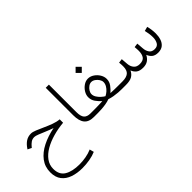

<svg xmlns="http://www.w3.org/2000/svg" viewBox="-60 -1314 2307 2307"><g transform="rotate(-45 1094.0 -160.5)"><path d="M586.9 -271V-213.4Q494.6 -205.1 409.2 -180.9Q323.7 -156.7 256.3 -117.7Q189 -78.6 149.9 -25.1Q110.8 28.3 110.8 95.2Q110.8 195.3 181.6 238Q252.4 280.8 374 280.8Q426.3 280.8 481.7 271Q537.1 261.2 585.4 240.2L600.1 294.9Q552.2 315.9 490.7 326.7Q429.2 337.4 366.7 337.4Q278.3 337.4 208 313.2Q137.7 289.1 96.9 236.8Q56.2 184.6 56.2 100.1Q56.2 6.3 109.1 -63.7Q162.1 -133.8 253.7 -179.9Q345.2 -226.1 460.9 -249Q410.2 -266.6 362.1 -287.1Q314 -307.6 276.6 -322.3Q239.3 -336.9 220.7 -336.9Q186 -336.9 161.4 -319.3Q136.7 -301.8 115.7 -275.9L106.9 -265.1L57.6 -289.1L63.5 -297.9Q95.2 -345.2 133.3 -370.1Q171.4 -395 221.2 -395Q248 -395 290.8 -377.7Q333.5 -360.4 384.3 -336.9Q435.1 -313.5 487.5 -294.2Q540 -274.9 586.9 -271Z M736.3 -657.7H790V-190.9Q790 -118.2 816.4 -88.9Q842.8 -59.6 897.5 -59.6H918.5V0H897.5Q813 0 774.7 -47.4Q736.3 -94.7 736.3 -190.4Z M1168.5 -582.5 1221.2 -529.8 1168.5 -477.5 1116.2 -529.8ZM1330.6 -215.3Q1330.6 -167 1302.5 -129.4Q1274.4 -91.8 1241.2 -63Q1271 -61 1309.1 -60.3Q1347.2 -59.6 1368.7 -59.6H1416V0H1370.1Q1346.2 0 1311.8 -2.4Q1277.3 -4.9 1240.2 -11.2Q1203.1 -17.6 1171.4 -28.8Q1139.6 -16.6 1101.8 -10.5Q1064 -4.4 1028.3 -2.2Q992.7 0 967.3 0H898.9V-59.6H967.3Q992.2 -59.6 1031.5 -60.5Q1070.8 -61.5 1104 -63.5Q1071.3 -92.3 1043.9 -130.4Q1016.6 -168.5 1016.6 -216.3Q1016.6 -254.4 1039.3 -291.7Q1062 -329.1 1097.7 -353.5Q1133.3 -377.9 1171.9 -377.9Q1212.4 -377.9 1248.8 -353.5Q1285.2 -329.1 1307.9 -291.7Q1330.6 -254.4 1330.6 -215.3ZM1171.9 -320.3Q1147.5 -320.3 1124.3 -303.7Q1101.1 -287.1 1085.9 -262.7Q1070.8 -238.3 1070.8 -214.4Q1070.8 -186.5 1087.6 -159.7Q1104.5 -132.8 1128.2 -111.6Q1151.9 -90.3 1172.4 -78.6Q1196.8 -90.3 1220.7 -111.3Q1244.6 -132.3 1260.5 -159.4Q1276.4 -186.5 1276.4 -215.3Q1276.4 -238.8 1260.7 -262.9Q1245.1 -287.1 1221.2 -303.7Q1197.3 -320.3 1171.9 -320.3Z M1736.8 0Q1679.2 0 1648.9 -23.2Q1618.7 -46.4 1604 -85Q1583 -41.5 1546.6 -20.8Q1510.3 0 1441.4 0H1396.5V-59.6H1442.4Q1510.3 -59.6 1543.7 -87.2Q1577.1 -114.7 1577.1 -182.1Q1577.1 -193.8 1576.4 -209.7Q1575.7 -225.6 1573.2 -248L1625.5 -254.9L1632.3 -168Q1635.7 -122.1 1661.6 -90.8Q1687.5 -59.6 1737.8 -59.6Q1795.9 -59.6 1818.6 -92Q1841.3 -124.5 1841.3 -182.1Q1841.3 -193.8 1840.3 -209.7Q1839.4 -225.6 1837.4 -248L1889.6 -254.9L1896.5 -168Q1899.4 -123.5 1921.6 -91.6Q1943.8 -59.6 1991.7 -59.6Q2039.6 -59.6 2058.6 -94.7Q2077.6 -129.9 2077.6 -175.8Q2077.6 -208.5 2072.3 -241.7Q2066.9 -274.9 2061 -298.8L2116.2 -313.5Q2124.5 -283.2 2128.9 -249.8Q2133.3 -216.3 2133.3 -183.1Q2133.3 -135.3 2119.9 -93.5Q2106.4 -51.8 2075.7 -26.1Q2044.9 -0.5 1992.7 0Q1939.9 0 1911.6 -23.9Q1883.3 -47.9 1870.6 -84Q1850.6 -43.9 1818.4 -22Q1786.1 0 1736.8 0Z"/></g></svg>

Font: Vazirmatn UI ExtraLight
Style: Regular
Weight: 200
Designer: Saber Rastikerdar
Foundry: Saber Rastikerdar
Version: Version 33.003